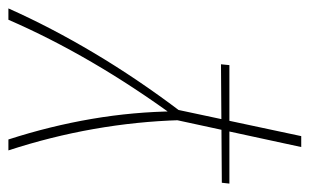

<svg xmlns="http://www.w3.org/2000/svg" viewBox="-162 -288 737 457"><g transform="rotate(-90 206.5 -59.5)"><path d="M149 0Q146 -102 128 -204.5Q110 -307 77 -408H103Q135 -309 152 -209.5Q169 -110 170 -10H156Q229 -110 287 -209.5Q345 -309 388 -408H415Q370 -307 309 -204.5Q248 -102 171 0ZM85 289 151 -16H176L111 289ZM280 118H-2L0 100L282 98Z"/></g></svg>

Font: Ysabeau Infant Thin
Style: Italic
Weight: 250
Italic angle: -12°
Designer: Christian Thalmann (Catharsis Fonts)
Version: Version 2.001;gftools[0.9.30]; featfreeze: ss01,ss02,lnum